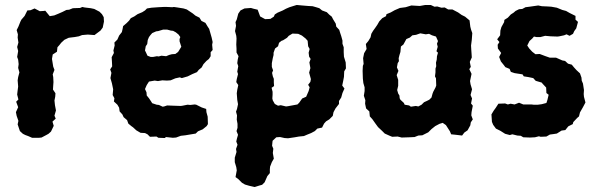

<svg xmlns="http://www.w3.org/2000/svg" viewBox="-20 -537 2407 772"><path d="M109 17 93 10 82 6 72 1 60 -10 51 -37 54 -51 47 -71 44 -86 53 -106 45 -128 54 -137 49 -157 51 -174 53 -189 51 -214 53 -227 58 -246 53 -264 55 -279 53 -297 49 -308 53 -332 49 -348 54 -366 51 -386 52 -399 47 -416 54 -430 62 -450 66 -458 73 -466 79 -473 90 -495 103 -496 119 -503 140 -492 156 -493 162 -494 180 -472 198 -475 215 -482 231 -489 247 -497 258 -498 273 -504 302 -505 311 -509 320 -507 345 -504 359 -501 380 -490 390 -480 397 -468 398 -450 393 -426 384 -414 368 -402 360 -396 333 -398 310 -396 297 -391 280 -388 263 -386 256 -385 239 -377 226 -365 219 -356 211 -347 209 -329 192 -318 189 -300 194 -269 199 -256 192 -238 194 -227 195 -207 194 -193 193 -177 203 -162 202 -148 199 -133 201 -114 205 -93 199 -72 204 -60 191 -48 196 -31 185 -8 175 1 166 6 147 16 137 17Z M617 17 609 12 583 13 573 3 563 -2 545 -3 528 -13 515 -25 508 -30 496 -40 491 -54 477 -66 472 -77 461 -89 459 -104 452 -116 438 -129 440 -142 433 -155 435 -178 430 -202 424 -223 428 -244 423 -258 431 -270 430 -291 429 -307 438 -324 436 -334 441 -354 440 -366 452 -378 459 -394 470 -408 473 -421 475 -432 489 -444 499 -454 506 -464 520 -471 533 -480 552 -488 563 -495 571 -503 589 -506 617 -508 637 -509H652L673 -508L679 -509L693 -507L718 -503L731 -499L743 -491L755 -483L766 -474L782 -466L790 -453L806 -445L815 -430L821 -421L825 -407L831 -386L835 -368L833 -357L835 -336L827 -327V-311L820 -300L810 -292L798 -279L791 -266L779 -256L772 -247L753 -239L735 -230L711 -223L703 -226L685 -222L666 -214L651 -213L633 -214L615 -211L602 -213L579 -209L570 -195L563 -179L569 -166L570 -153L579 -142L587 -130L592 -122L610 -116L619 -115L634 -108L640 -109L652 -113L677 -112L707 -111L714 -112L734 -116L745 -115L763 -117L769 -116L791 -105L809 -99L810 -86L815 -68L816 -38L811 -30L795 -17L776 -9L767 0L743 4L725 7L707 9L688 16L675 17L647 14L643 18ZM586 -308H595L611 -311L618 -310L629 -313L648 -311L660 -316L671 -319L685 -320L696 -328L701 -336L709 -349L702 -371V-380L705 -388L698 -398L687 -407L676 -413L667 -414L652 -418H636L616 -412L608 -411L592 -404L585 -396L579 -388L574 -376L572 -360L566 -351L563 -334L567 -326L573 -313Z M1004 215 982 210 965 205 953 198 938 183 927 175 932 148 930 135 924 115V97L931 74L929 62L935 45L930 32L933 19L937 5L931 -10L935 -23V-39L932 -56L933 -73L929 -88L933 -99L937 -118L934 -135L933 -149L932 -162L934 -176L938 -195L930 -207L932 -219L937 -239L934 -249L938 -271L934 -283L936 -298L939 -311L931 -326V-341L930 -358L931 -382L930 -393L925 -412L929 -433L927 -448L932 -459L938 -482L947 -495L963 -503L989 -505L999 -502L1016 -498L1026 -471L1046 -460L1067 -461L1081 -470L1085 -479L1096 -486L1117 -495L1130 -502L1144 -508L1160 -513L1173 -517L1195 -515L1219 -513L1237 -512L1251 -508L1264 -504L1275 -495L1294 -488L1304 -478L1314 -470L1319 -460L1330 -442L1332 -430L1344 -417L1348 -404L1352 -392L1357 -374V-361L1362 -347V-327L1363 -309L1370 -286L1371 -262L1364 -250L1363 -228L1360 -212L1356 -193L1365 -181L1357 -163L1352 -145L1343 -131V-119L1329 -101L1321 -86L1318 -71L1304 -57L1291 -49L1283 -40L1275 -24L1256 -20L1246 -10L1231 -2L1216 4L1202 10L1182 12L1165 15L1138 19L1124 18L1106 14L1091 15L1076 29L1074 49L1079 61L1077 78L1081 101L1073 115L1066 133L1065 144V159L1055 171L1044 196L1034 206L1023 209ZM1130 -109 1138 -110 1176 -117 1183 -124 1195 -141 1211 -148 1221 -171 1225 -186 1219 -196 1228 -208 1230 -219 1223 -245 1228 -263 1224 -286 1229 -300 1223 -309 1221 -325 1225 -340 1219 -351 1217 -373 1209 -382 1194 -394 1179 -401 1156 -402 1141 -393 1134 -385 1118 -375 1112 -373 1102 -365 1098 -351 1086 -342 1080 -325V-316L1077 -304L1073 -283V-268L1078 -254L1074 -244L1077 -230L1081 -220V-205L1082 -191L1072 -184L1076 -168V-156L1075 -141L1077 -133L1085 -119L1098 -112L1109 -114Z M1647 14 1626 15 1595 16 1579 12 1557 13 1547 9 1527 0 1516 -11 1500 -26 1489 -41 1477 -58 1467 -69 1465 -89 1452 -101 1448 -120 1449 -134 1443 -152 1446 -171V-186L1441 -203L1439 -221L1438 -252L1439 -272L1442 -280L1440 -303L1444 -323L1454 -340L1451 -360L1461 -372L1470 -387L1473 -401L1480 -413L1488 -424L1497 -437L1505 -451L1517 -464L1532 -472L1534 -480L1551 -487L1567 -496L1588 -505L1611 -508L1634 -515L1668 -513L1690 -517H1712L1727 -510L1738 -511L1755 -506L1768 -507L1782 -499H1799L1822 -487L1836 -477L1850 -470L1868 -455L1871 -430L1874 -418L1879 -404L1877 -377L1874 -354L1875 -336L1876 -322L1877 -306L1869 -288L1873 -268L1867 -259L1876 -240L1870 -211L1872 -198L1878 -178L1872 -155L1878 -141L1874 -121L1881 -112L1876 -86L1875 -73L1881 -57L1873 -45L1871 -33L1860 -13L1847 -4L1838 8L1813 5L1794 3L1789 -9L1773 -34L1760 -43L1747 -39L1730 -30L1715 -18L1702 -5L1678 7L1662 8ZM1632 -108 1652 -111 1662 -109 1675 -116 1685 -126 1696 -131 1706 -136 1715 -145 1719 -160 1722 -168 1731 -185 1734 -193 1733 -222 1729 -230 1731 -246V-261L1734 -271L1733 -285L1736 -297L1737 -311L1741 -325L1735 -331L1740 -349L1737 -361L1741 -372L1733 -390L1717 -395L1705 -401L1692 -399L1670 -403L1653 -397L1638 -395L1628 -386L1614 -380L1608 -369L1602 -358L1592 -350L1590 -328L1586 -315L1583 -303L1584 -291L1579 -283L1576 -266L1582 -252L1575 -235L1581 -216V-202V-192L1577 -175L1581 -161L1586 -153L1587 -142L1590 -136L1604 -123L1607 -116L1625 -113Z M2011 1 1992 -11 1974 -20 1963 -35 1958 -47 1956 -77 1965 -92 1973 -103 1984 -120 2011 -121 2022 -117 2033 -120 2049 -117 2067 -124 2084 -117H2117L2125 -116H2143L2158 -118L2177 -123L2181 -135L2186 -156L2177 -163L2176 -185L2162 -200L2158 -205L2134 -212L2124 -223L2105 -227L2086 -230L2081 -238L2049 -243L2034 -248L2029 -260L2012 -267L2006 -275L1994 -290L1987 -308L1995 -324L1982 -342L1981 -357L1988 -368L1979 -379L1991 -395L1992 -414L1996 -428L2007 -448L2008 -457L2022 -466L2034 -479L2045 -486L2053 -493L2067 -500L2080 -501L2093 -508L2109 -510L2144 -515L2159 -512L2182 -511L2197 -510L2219 -506L2241 -497L2256 -493L2270 -485L2294 -473V-458L2304 -449L2297 -423L2289 -412L2284 -401L2270 -393L2258 -399L2248 -395L2229 -391L2222 -390L2194 -391L2172 -393L2153 -388H2137L2127 -390L2120 -382L2109 -372L2100 -354L2108 -342L2120 -329L2133 -319L2150 -320L2171 -312L2191 -305H2216L2241 -294L2252 -292L2264 -281L2279 -277L2288 -266L2298 -255L2312 -242L2318 -225L2319 -213L2324 -201L2328 -175L2327 -159L2328 -148L2334 -125L2324 -106L2312 -85L2308 -69L2301 -63L2285 -46L2283 -38L2265 -29L2253 -14L2238 -12L2219 0L2206 2L2191 4L2177 12L2154 13L2147 11L2131 15L2111 16L2084 15L2074 9L2060 8L2040 3L2030 6Z"/></svg>

Font: Winky Rough SemiBold
Style: Regular
Weight: 600
Designer: Simon Atzbach
Foundry: typofactur
Version: Version 1.206; ttfautohint (v1.8.4.7-5d5b)